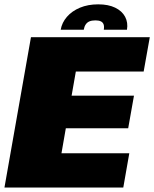

<svg xmlns="http://www.w3.org/2000/svg" viewBox="-42 -842 692 862"><path d="M-22 0H511.5L538.5 -154H234L253.5 -266H533.5L559.5 -412.5H279.5L298.5 -521H603L630.5 -675H97ZM399 -822.5Q353 -822.5 317 -807.5Q281 -792.5 258.5 -766.5Q236 -740.5 230.5 -708.5H334Q336.5 -723 342.8 -732.2Q349 -741.5 359.5 -746Q370 -750.5 386.5 -750.5Q401.5 -750.5 410.5 -746.2Q419.5 -742 423 -732.8Q426.5 -723.5 424 -708.5H528Q533.5 -740.5 519.8 -766.5Q506 -792.5 475.2 -807.5Q444.5 -822.5 399 -822.5Z"/></svg>

Font: Anybody Black
Style: Italic
Weight: 900
Italic angle: -10°
Designer: Tyler Finck
Foundry: Etcetera Type Company
Version: Version 1.113;gftools[0.9.25]